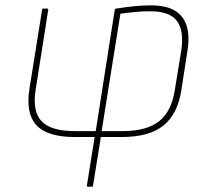

<svg xmlns="http://www.w3.org/2000/svg" viewBox="-20 -511 789 716"><path d="M308 185Q304 185 304 181L333 0H259Q156 0 115.5 -44.5Q75 -89 90 -181L137 -475Q137 -479 141 -479H156Q160 -479 160 -475L113 -177Q100 -96 135 -59Q170 -22 260 -22H337L408 -475Q411 -479 413 -479Q446 -484 477.5 -487.5Q509 -491 543 -491Q598 -491 631 -472Q664 -453 676 -415Q688 -377 679 -321L656 -173Q642 -85 589 -42.5Q536 0 433 0H356L327 181Q327 185 324 185ZM359 -22H436Q527 -22 573.5 -59Q620 -96 632 -176L656 -323Q667 -396 640 -432.5Q613 -469 540 -469Q508 -469 479.5 -466Q451 -463 429 -460Z"/></svg>

Font: Sofia Sans Thin
Style: Italic
Weight: 250
Italic angle: -9°
Version: Version 4.100-B